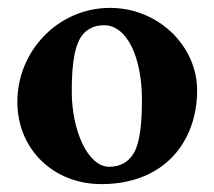

<svg xmlns="http://www.w3.org/2000/svg" viewBox="-20 -453 543 487"><path d="M237 14C398 14 480 -95 480 -224C480 -336 382 -433 259 -433C127 -433 24 -323 24 -195C24 -73 117 14 237 14ZM257 -30C202 -30 162 -124 162 -220C162 -292 169 -342 192 -368C206 -382 222 -389 244 -389C302 -389 340 -308 340 -200C340 -138 335 -91 319 -64C305 -41 284 -30 257 -30Z"/></svg>

Font: EB Garamond
Style: Bold
Weight: 700
Designer: Georg Duffner and Octavio Pardo
Foundry: Georg Duffner
Version: Version 1.000;PS 001.000;hotconv 1.0.88;makeotf.lib2.5.64775